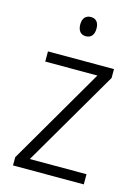

<svg xmlns="http://www.w3.org/2000/svg" viewBox="-112 -793 620 857"><g transform="rotate(15 198.0 -365.0)"><path d="M200 -730C175 -730 162 -713 162 -686C162 -658 175 -641 199 -641C224 -641 237 -658 237 -686C237 -713 225 -730 200 -730ZM362 0V-47H100L359 -491V-532H54V-485H295L35 -38V0Z"/></g></svg>

Font: Noto Sans Armenian SemiCondensed Light
Style: Regular
Weight: 300
Width: 4
Designer: Monotype Design Team
Foundry: Monotype Imaging Inc.
Version: Version 2.008